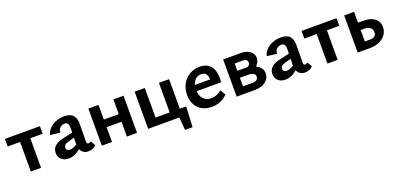

<svg xmlns="http://www.w3.org/2000/svg" viewBox="3 -1167 4233 2045"><g transform="rotate(-20 2119.5 -144.5)"><path d="M164 0V-421H280V0ZM24 -335V-421H420V-335Z M814 8Q769 8 742.5 -23.5Q716 -55 717 -116L721 -286Q722 -312 717 -327.5Q712 -343 702 -350Q692 -357 677 -357Q662 -357 645 -350.5Q628 -344 615.5 -327.5Q603 -311 601 -282L490 -295Q496 -325 514.5 -350Q533 -375 561 -393.5Q589 -412 623.5 -422Q658 -432 696 -432Q767 -432 797.5 -396.5Q828 -361 827 -302L825 -94Q825 -83 830.5 -77.5Q836 -72 844 -72Q852 -72 859.5 -75Q867 -78 873 -83L905 -29Q890 -13 866.5 -2.5Q843 8 814 8ZM593 8Q542 8 511 -20.5Q480 -49 480 -94Q480 -120 491.5 -143.5Q503 -167 533 -186Q563 -205 618 -217L781 -253L786 -202L645 -161Q614 -152 604.5 -138.5Q595 -125 595 -112Q595 -96 606.5 -86Q618 -76 637 -76Q662 -76 699 -94Q736 -112 782 -136L784 -97Q740 -54 693 -23Q646 8 593 8Z M1253 0V-421H1368V0ZM969 0V-421H1084V0ZM1024 -168V-254H1313V-168Z M1769 0V-421H1884V0ZM1549 0V-86H1829V0ZM1494 0V-421H1609V0ZM1822 0V-86H1956L1906 0ZM1859 145 1840 -86H1956L1945 145Z M2214 13Q2154 13 2107 -11.5Q2060 -36 2033.5 -83Q2007 -130 2007 -196Q2007 -267 2037 -320.5Q2067 -374 2118 -404Q2169 -434 2233 -434Q2314 -434 2355 -385Q2396 -336 2396 -253Q2396 -242 2395.5 -227.5Q2395 -213 2393 -200H2295V-255Q2295 -302 2279 -328Q2263 -354 2222 -354Q2189 -354 2165 -336.5Q2141 -319 2128.5 -287.5Q2116 -256 2116 -214Q2116 -149 2150 -112.5Q2184 -76 2239 -76Q2270 -76 2299.5 -87.5Q2329 -99 2356 -122L2393 -62Q2364 -33 2333 -16.5Q2302 0 2272 6.5Q2242 13 2214 13ZM2063 -200 2076 -269H2380V-200Z M2497 0V-421H2703Q2762 -421 2801 -391.5Q2840 -362 2840 -316Q2840 -284 2819.5 -253.5Q2799 -223 2764.5 -204Q2730 -185 2687 -185L2706 -248Q2780 -248 2826.5 -215Q2873 -182 2873 -129Q2873 -74 2827.5 -37Q2782 0 2703 0ZM2598 -80H2707Q2739 -80 2755 -94Q2771 -108 2771 -129Q2771 -151 2750.5 -164Q2730 -177 2682 -177H2568V-256H2700Q2719 -256 2731 -268.5Q2743 -281 2743 -298Q2743 -311 2732.5 -325Q2722 -339 2690 -339H2598Z M3270 8Q3225 8 3198.5 -23.5Q3172 -55 3173 -116L3177 -286Q3178 -312 3173 -327.5Q3168 -343 3158 -350Q3148 -357 3133 -357Q3118 -357 3101 -350.5Q3084 -344 3071.5 -327.5Q3059 -311 3057 -282L2946 -295Q2952 -325 2970.5 -350Q2989 -375 3017 -393.5Q3045 -412 3079.5 -422Q3114 -432 3152 -432Q3223 -432 3253.5 -396.5Q3284 -361 3283 -302L3281 -94Q3281 -83 3286.5 -77.5Q3292 -72 3300 -72Q3308 -72 3315.5 -75Q3323 -78 3329 -83L3361 -29Q3346 -13 3322.5 -2.5Q3299 8 3270 8ZM3049 8Q2998 8 2967 -20.5Q2936 -49 2936 -94Q2936 -120 2947.5 -143.5Q2959 -167 2989 -186Q3019 -205 3074 -217L3237 -253L3242 -202L3101 -161Q3070 -152 3060.5 -138.5Q3051 -125 3051 -112Q3051 -96 3062.5 -86Q3074 -76 3093 -76Q3118 -76 3155 -94Q3192 -112 3238 -136L3240 -97Q3196 -54 3149 -23Q3102 8 3049 8Z M3526 0V-421H3642V0ZM3386 -335V-421H3782V-335Z M3869 0V-421H3981V-85H4043Q4075 -85 4093 -100.5Q4111 -116 4111 -143Q4111 -177 4087.5 -196Q4064 -215 4021 -215H3956V-298H4042Q4083 -298 4115 -289Q4147 -280 4169.5 -262.5Q4192 -245 4203.5 -220.5Q4215 -196 4215 -164Q4215 -116 4188.5 -79Q4162 -42 4116 -21Q4070 0 4009 0Z"/></g></svg>

Font: Ysabeau
Style: Bold
Weight: 700
Designer: Christian Thalmann (Catharsis Fonts)
Version: Version 2.000;gftools[0.9.27.dev2+g8671c4b]